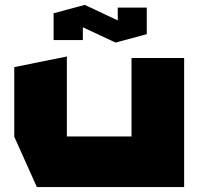

<svg xmlns="http://www.w3.org/2000/svg" viewBox="-20 -761 807 781"><path d="M130 0 38 -205V-488L251 -531H252V-206H515V-525H729V0ZM198 -598V-707L324 -741H325L459 -678V-730H577V-622L451 -588H450L317 -650V-598Z"/></svg>

Font: Foldit Thin ExtraBold
Style: Regular
Weight: 800
Version: Version 1.003